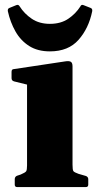

<svg xmlns="http://www.w3.org/2000/svg" viewBox="-20 -761 402 781"><path d="M90 0V-310H275V0ZM50 0Q40 0 40 -10V-32Q40 -42 49 -46L64 -51Q83 -59 86.5 -64.5Q90 -70 90 -88V-180H275V-91Q275 -70 278.5 -65Q282 -60 299 -54L330 -45Q339 -41 339 -32V-10Q339 0 329 0ZM90 -310V-462L110 -412L37 -430Q27 -433 27 -443V-469Q27 -480 37 -480L243 -511Q260 -514 267.5 -510Q275 -506 275 -491V-310ZM183 -552Q133 -552 98.5 -574Q64 -596 43 -633Q22 -670 12 -715Q10 -726 19 -729L46 -740Q55 -744 60 -735Q79 -705 109.5 -684.5Q140 -664 183 -664Q227 -664 257.5 -684.5Q288 -705 307 -735Q311 -744 320 -740L348 -729Q357 -726 355 -715Q341 -646 299.5 -599Q258 -552 183 -552Z"/></svg>

Font: Hahmlet ExtraBold
Style: Regular
Weight: 800
Designer: Minjoo Ham & Mark Frömberg
Foundry: hypertype
Version: Version 1.002